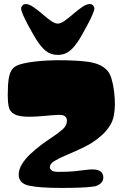

<svg xmlns="http://www.w3.org/2000/svg" viewBox="-20 -910 603 944"><path d="M265 -345Q237 -344 197 -340Q157 -336 124 -336Q73 -336 50.5 -348.5Q28 -361 23 -385Q18 -409 18 -442Q18 -466 19.5 -493.5Q21 -521 28 -545Q35 -569 52 -581Q66 -591 93.5 -597.5Q121 -604 153 -607.5Q185 -611 213.5 -612.5Q242 -614 259 -614Q357 -614 414 -606Q471 -598 502 -569Q519 -554 528 -524Q537 -494 541 -460Q545 -426 545 -397Q544 -334 525.5 -301Q507 -268 478 -243Q441 -210 396 -188Q351 -166 310 -149Q272 -133 248.5 -119Q225 -105 225 -88Q225 -79 234.5 -72Q244 -65 266 -65Q314 -65 345 -68Q376 -71 397 -74Q418 -77 434 -77Q464 -77 476 -66Q488 -55 488 -37Q488 -21 476.5 -10Q465 1 448 6Q440 7 423 9Q406 11 372.5 12.5Q339 14 279 14Q180 14 126 3.5Q72 -7 72 -51Q72 -77 88 -103Q104 -129 129.5 -153Q155 -177 182.5 -197.5Q210 -218 233 -233Q268 -256 288.5 -274.5Q309 -293 309 -316Q309 -348 265 -345ZM264 -794Q279 -794 299 -808.5Q319 -823 341 -842Q363 -861 384 -875.5Q405 -890 421 -890Q432 -890 438 -883Q444 -876 444 -869Q444 -860 435.5 -840Q427 -820 414.5 -796Q402 -772 390 -751Q378 -730 371 -718Q347 -679 322.5 -659.5Q298 -640 264 -640Q230 -640 205.5 -659.5Q181 -679 157 -718Q151 -728 139 -748.5Q127 -769 114.5 -793Q102 -817 93 -837.5Q84 -858 84 -868Q84 -876 90.5 -883Q97 -890 107 -890Q123 -890 144 -875.5Q165 -861 187 -842Q209 -823 229 -808.5Q249 -794 264 -794Z"/></svg>

Font: Matemasie
Style: Regular
Weight: 400
Designer: Adam Yeo
Version: Version 1.001; ttfautohint (v1.8.4.7-5d5b)